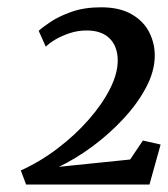

<svg xmlns="http://www.w3.org/2000/svg" viewBox="-20 -928 460 526"><path d="M51.5 -422.5 37 -461Q90 -485 138 -521.5Q186 -558 223.2 -600.5Q260.5 -643 281.8 -685.5Q303 -728 302.5 -763.5Q302 -801.5 280 -823Q258 -844.5 217.5 -844.5Q192.5 -844.5 169.8 -836.8Q147 -829 130.2 -818.8Q113.5 -808.5 105.5 -800L86 -843.5Q96 -853 118.8 -868.2Q141.5 -883.5 176.5 -895.8Q211.5 -908 257 -908Q307.5 -908 340.2 -889.2Q373 -870.5 388.5 -840.2Q404 -810 404 -776Q404 -733.5 380.5 -689Q357 -644.5 318.5 -603Q280 -561.5 233.8 -527.2Q187.5 -493 141.5 -471L336.5 -491L371.5 -543L420 -532L389.5 -422.5Z"/></svg>

Font: Merriweather Light 18pt SemiBold
Style: Italic
Weight: 600
Italic angle: -7.8°
Version: Version 2.101